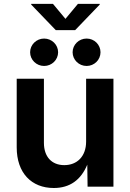

<svg xmlns="http://www.w3.org/2000/svg" viewBox="-20 -944 658 971"><path d="M252 6.8C333 6.8 389.2 -33.7 421.4 -111.3L422.9 0H553.7V-545.9H415.5V-228C415.5 -152.8 369.6 -108.9 305.2 -108.9C241.2 -108.9 202.1 -151.4 202.1 -221.7V-545.9H64.5V-198.7C64.5 -69.3 139.2 6.8 252 6.8ZM418 -610.4C457 -610.4 488.3 -641.6 488.3 -679.7C488.3 -717.8 457 -749 418 -749C378.9 -749 347.2 -717.8 347.2 -679.7C347.2 -641.6 378.9 -610.4 418 -610.4ZM203.1 -610.4C242.2 -610.4 273.9 -641.6 273.9 -679.7C273.9 -717.8 242.2 -749 203.1 -749C164.1 -749 132.3 -717.8 132.3 -679.7C132.3 -641.6 164.1 -610.4 203.1 -610.4ZM248 -924.3H137.7V-920.9L262.2 -791.5H359.9L484.4 -920.9V-924.3H374L311 -848.6Z"/></svg>

Font: Raveo SemiBold
Style: Regular
Weight: 600
Designer: Jakub Foglar, Rasmus Andersson (Inter)
Foundry: Jakubfoglar.com
Version: Version 1.100;Glyphs 3.2.3 (3260)